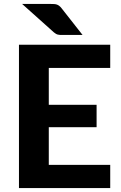

<svg xmlns="http://www.w3.org/2000/svg" viewBox="-20 -952 614 972"><path d="M227 -608V-421.5H469V-308H227V-117.5H538V0H76V-725.5H538V-608ZM236 -932Q246.5 -932 254.2 -931.5Q262 -931 268.2 -928.8Q274.5 -926.5 280 -922.2Q285.5 -918 291.5 -910.5L398 -775H298Q290 -775 284 -775.2Q278 -775.5 273 -776.8Q268 -778 263.2 -780.8Q258.5 -783.5 253 -788L92 -932Z"/></svg>

Font: Lato
Style: Regular
Weight: 800
Designer: Lukasz Dziedzic with Adam Twardoch and Botio Nikoltchev
Foundry: tyPoland Lukasz Dziedzic
Version: Version 2.015; 2015-08-06; http://www.latofonts.com/; ttfaut